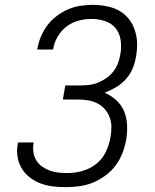

<svg xmlns="http://www.w3.org/2000/svg" viewBox="-20 -763 640 791"><path d="M252 8Q225 8 198.5 5Q172 2 148 -7Q124 -16 103.5 -31.5Q83 -47 70 -68.5Q57 -90 52.5 -116Q48 -142 53 -169L54 -176H119L118 -171Q115 -152 118 -134Q121 -116 130 -101.5Q139 -87 154 -76.5Q169 -66 185.5 -60Q202 -54 220.5 -52Q239 -50 257 -50Q288 -50 319 -58.5Q350 -67 376 -87.5Q402 -108 416 -137.5Q430 -167 435 -197Q439 -218 439 -239Q439 -260 432 -279Q425 -298 412 -313Q399 -328 381.5 -337Q364 -346 343.5 -349.5Q323 -353 302 -353H239L249 -411H312Q330 -411 349 -413.5Q368 -416 386 -423.5Q404 -431 420 -442.5Q436 -454 448 -470Q460 -486 466.5 -504Q473 -522 476 -540Q481 -569 477 -597.5Q473 -626 456.5 -646.5Q440 -667 413 -676Q386 -685 357 -685Q331 -685 304 -678Q277 -671 254.5 -654Q232 -637 217.5 -612Q203 -587 199 -561L198 -559H133L134 -562Q138 -587 148.5 -612Q159 -637 175 -658.5Q191 -680 213.5 -697Q236 -714 260.5 -724.5Q285 -735 311 -739Q337 -743 362 -743Q399 -743 433.5 -734Q468 -725 493.5 -703Q519 -681 532 -648Q545 -615 545 -579Q545 -568 544 -556.5Q543 -545 541 -533Q537 -508 527.5 -483.5Q518 -459 500 -438.5Q482 -418 458.5 -404Q435 -390 411 -381Q437 -370 458.5 -350.5Q480 -331 491 -305Q502 -279 503.5 -248.5Q505 -218 500 -188Q495 -160 484.5 -132.5Q474 -105 456.5 -81.5Q439 -58 414.5 -40Q390 -22 363.5 -11Q337 0 308.5 4Q280 8 252 8Z"/></svg>

Font: Iosevka Aile Light
Style: Italic
Weight: 300
Italic angle: -9°
Designer: Belleve Invis
Foundry: Belleve Invis
Version: Version 31.1.0; ttfautohint (v1.8.4)